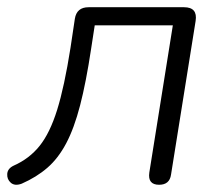

<svg xmlns="http://www.w3.org/2000/svg" viewBox="-29 -505 613 531"><path d="M411 6Q379 6 384 -28L449 -435H233L223 -370Q209 -277 192.5 -213.5Q176 -150 154 -108.5Q132 -67 102 -41Q72 -15 31 3Q12 10 1 0.5Q-10 -9 -9 -24Q-8 -39 9 -47Q52 -66 80.5 -101.5Q109 -137 129 -201Q149 -265 166 -373L178 -453Q183 -485 216 -485H480Q518 -485 512 -447L444 -22Q440 6 411 6Z"/></svg>

Font: Nunito Light
Style: Italic
Weight: 300
Italic angle: -9°
Designer: Vernon Adams
Foundry: Vernon Adams
Version: Version 3.601; ttfautohint (v1.8.2.53-6de2)